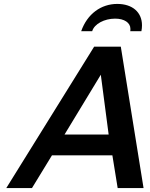

<svg xmlns="http://www.w3.org/2000/svg" viewBox="-20 -959 763 979"><path d="M701 -800C703 -810 704 -820 704 -830C704 -896 656 -939 578 -939C495 -939 425 -888 394 -800H450C461 -837 512 -864 567 -864C614 -864 645 -843 645 -812C645 -807 645 -802 644 -800ZM712 0 596 -721H460L12 0H143L245 -167H553L580 0ZM534 -273H309L494 -578Z"/></svg>

Font: Perun SemiBold Italic
Style: Regular
Weight: 400
Italic angle: -12°
Foundry: Copyright (c) Stefan Peev, Context Ltd, 2016
Version: Version 1.026